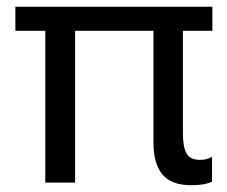

<svg xmlns="http://www.w3.org/2000/svg" viewBox="-20 -545 677 573"><path d="M551.8 7.8Q490.7 7.8 464.4 -24.7Q438 -57.1 438 -119.1V-453.1H204.1V0H115.2V-453.1H25.9V-524.9H613.8V-453.1H525.9V-147Q525.9 -105 537.1 -86.4Q548.3 -67.9 576.2 -67.9Q598.1 -67.9 612.8 -77.1V-2.9Q590.3 7.8 551.8 7.8Z"/></svg>

Font: Lumene Sans Expanded
Style: Regular
Weight: 400
Width: 7
Designer: Deni Anggara
Version: Version 1.003;Glyphs 3.1.2 (3151)